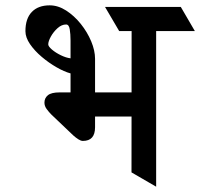

<svg xmlns="http://www.w3.org/2000/svg" viewBox="-20 -683 746 715"><path d="M469.7 -41 470.2 -652.3H561.5V12.2ZM570.3 -657.2 623 -567.4H423.8L371.1 -657.2ZM653.3 -657.2 705.6 -567.4H543.9L491.7 -657.2ZM334 -463.9V-338.9H556.2V-249H334V-209Q334 -158.2 288.6 -158.2Q281.2 -158.2 272 -164.1Q262.7 -169.9 252.9 -178.7L171.4 -256.3Q162.1 -265.6 153.8 -276.9Q145.5 -288.1 145.5 -300.8Q145.5 -317.9 158.4 -328.4Q171.4 -338.9 201.2 -338.9H242.7V-409.7Q219.2 -416 190.7 -432.4Q162.1 -448.7 135.5 -471.2Q108.9 -493.7 91.8 -518.6Q74.7 -543.5 74.7 -566.9Q74.7 -613.8 98.4 -638.4Q122.1 -663.1 165 -663.1Q196.3 -663.1 226.3 -643.8Q256.3 -624.5 280.8 -594Q305.2 -563.5 319.6 -529.1Q334 -494.6 334 -463.9ZM159.7 -517.6Q159.7 -510.3 173.3 -498.5Q187 -486.8 206.5 -477.3Q226.1 -467.8 242.7 -465.8V-532.2Q242.7 -556.2 239.7 -574Q236.8 -591.8 226.1 -591.8Q209.5 -591.8 194.3 -578.1Q179.2 -564.5 169.4 -546.9Q159.7 -529.3 159.7 -517.6Z"/></svg>

Font: Annapurna SIL
Style: Bold
Weight: 700
Designer: Peter Martin, Annie Olsen
Foundry: SIL International
Version: Version 2.000